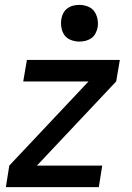

<svg xmlns="http://www.w3.org/2000/svg" viewBox="-20 -765 540 785"><path d="M4 0 18 -88 342 -432H75L90 -520H470L455 -432L131 -88H398L384 0ZM304 -595Q287 -595 270 -601.5Q253 -608 243.5 -621.5Q234 -635 231 -652.5Q228 -670 231 -688Q233 -701 239.5 -712.5Q246 -724 256.5 -731.5Q267 -739 279.5 -742Q292 -745 305 -745Q322 -745 339 -738.5Q356 -732 365.5 -718.5Q375 -705 378.5 -687.5Q382 -670 379 -652Q376 -639 370 -627.5Q364 -616 353 -608.5Q342 -601 329.5 -598Q317 -595 304 -595Z"/></svg>

Font: Iosevka Semibold Oblique
Style: Regular
Weight: 600
Italic angle: -9°
Monospace: yes
Designer: Belleve Invis
Foundry: Belleve Invis
Version: Version 32.5.0; ttfautohint (v1.8.4)